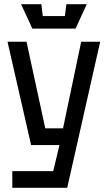

<svg xmlns="http://www.w3.org/2000/svg" viewBox="-20 -760 515 920"><path d="M39 140V60H235L265 -65H129L16 -560H107L197 -145H282L369 -560H460L302 140ZM298 -740H396L342 -623H135L81 -740H178L185 -683H291Z"/></svg>

Font: Tektur SemiCondensed
Style: Regular
Weight: 400
Width: 4
Designer: Adam Jagosz
Foundry: Adam Jagosz
Version: Version 1.005;gftools[0.9.30]